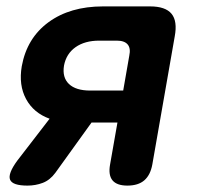

<svg xmlns="http://www.w3.org/2000/svg" viewBox="-20 -570 640 600"><path d="M66 10Q19 10 11.5 -8.5Q4 -27 34 -68L135 -199Q85 -217 61.5 -260.5Q38 -304 48 -363Q64 -451 131.5 -500.5Q199 -550 302 -550H449Q497 -550 516 -527Q535 -504 526 -456L456 -56Q450 -23 431 -6.5Q412 10 378 10Q345 10 331.5 -6.5Q318 -23 324 -56L347 -187H266L153 -30Q136 -7 113.5 1.5Q91 10 66 10ZM384 -396Q389 -419 379 -431Q369 -443 345 -443H290Q245 -443 216 -422.5Q187 -402 180 -365Q174 -328 195.5 -307.5Q217 -287 262 -287H365Z"/></svg>

Font: Maple Mono
Style: Bold Italic
Weight: 700
Italic angle: -10°
Monospace: yes
Designer: subframe7536
Version: Version 7.000